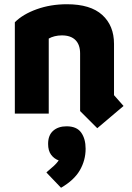

<svg xmlns="http://www.w3.org/2000/svg" viewBox="-20 -536 623 906"><path d="M439 69 358 -12V-284Q358 -325 336 -347Q314 -369 272 -369Q254 -369 238 -365Q222 -361 210 -354V0H50V-431Q88 -469 153.5 -492.5Q219 -516 296 -516Q407 -516 462.5 -465.5Q518 -415 518 -329V-87L563 -36ZM268 350 199 278 204 273Q221 259 234.5 246.5Q248 234 257 221Q235 213 221 194Q207 175 207 143Q207 102 231 81Q255 60 294 60Q342 60 363 89.5Q384 119 384 166Q384 220 357 267Q330 314 268 350Z"/></svg>

Font: Braah One
Style: Regular
Weight: 400
Designer: Ashish Kumar
Foundry: Ashish Kumar
Version: Version 1.001; ttfautohint (v1.8.4.7-5d5b);gftools[0.9.29]